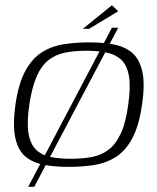

<svg xmlns="http://www.w3.org/2000/svg" viewBox="-20 -631 599 734"><path d="M39 -231Q51 -314 78 -362Q105 -410 143 -433Q181 -456 227 -462.5Q273 -469 321 -469Q371 -469 412.5 -461.5Q454 -454 483 -431Q512 -408 523.5 -360Q535 -312 523 -231Q511 -148 484.5 -100Q458 -52 420 -29Q382 -6 336.5 0.5Q291 7 242 7Q192 7 150 -0.5Q108 -8 79 -31Q50 -54 39 -102Q28 -150 39 -231ZM470 -230Q480 -298 473 -339.5Q466 -381 444 -402Q422 -423 388 -430Q354 -437 309 -437Q265 -437 229.5 -430Q194 -423 166.5 -402Q139 -381 120.5 -339.5Q102 -298 92 -230Q82 -162 89 -121Q96 -80 117.5 -59Q139 -38 172.5 -31Q206 -24 251 -24Q296 -24 332 -31Q368 -38 395.5 -59Q423 -80 442 -121Q461 -162 470 -230ZM88 83 408 -525H432L111 83ZM297 -521 408 -611 432 -588 321 -521Z"/></svg>

Font: Genos Thin Light
Style: Italic
Weight: 300
Italic angle: -8°
Version: Version 1.010